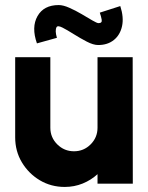

<svg xmlns="http://www.w3.org/2000/svg" viewBox="-20 -726 585 759"><path d="M40 -183V-500H179V-221Q179 -182.5 206.5 -155.2Q234 -128 272.5 -128Q311 -128 338.2 -155.2Q365.5 -182.5 365.5 -221V-500H504.5L505 0H365.5V-37.5Q340 -14 306.8 -0.5Q273.5 13 236 13Q181.5 13 137.2 -13.5Q93 -40 66.5 -84.2Q40 -128.5 40 -183ZM368 -548Q349 -548 323 -561.5Q297 -575 271.2 -591.2Q245.5 -607.5 226.8 -617Q208 -626.5 203.5 -618.5Q196.5 -605 205 -576.5L126 -554.5Q103.5 -618.5 128.2 -662.2Q153 -706 212 -706Q230 -706 254.2 -695.2Q278.5 -684.5 302.8 -670.2Q327 -656 345.2 -645.2Q363.5 -634.5 369.5 -634.5Q384.5 -634.5 382 -648.2Q379.5 -662 374.5 -676L455.5 -702Q470 -657.5 462.5 -622.8Q455 -588 430.2 -568Q405.5 -548 368 -548Z"/></svg>

Font: Urbanist ExtraBold
Style: Regular
Weight: 800
Designer: Corey Hu
Foundry: Corey Hu
Version: Version 1.330; ttfautohint (v1.8.4.7-5d5b)